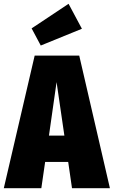

<svg xmlns="http://www.w3.org/2000/svg" viewBox="-40 -988 597 1008"><path d="M338 0 318 -138H197L177 0H-20L142 -696H376L537 0ZM217 -276H298L257 -557ZM320 -968 390 -837 174 -749 126 -839Z"/></svg>

Font: Fira Sans Extra Condensed Black
Style: Regular
Weight: 900
Width: 1
Designer: Carrois Corporate & Edenspiekermann AG
Foundry: Carrois Corporate GbR & Edenspiekermann AG
Version: Version 4.203